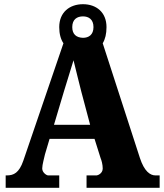

<svg xmlns="http://www.w3.org/2000/svg" viewBox="-20 -894 780 914"><path d="M7 0H262V-59H209C202 -59 181 -72 181 -92C181 -111 191 -143 194 -159L216 -233H430L459 -141C463 -132 469 -111 469 -92C469 -68 445 -59 440 -59H392V0H740V-59H720C695 -59 667 -78 646 -142L469 -688C481 -708 487 -733 487 -765C487 -836 438 -874 375 -874C312 -874 262 -836 262 -765C262 -733 269 -707 282 -688L91 -129C71 -71 45 -59 13 -59H7ZM375 -714C343 -715 324 -731 324 -765C324 -802 347 -816 375 -816C402 -816 425 -802 425 -765C425 -728 402 -714 375 -714ZM237 -300 285 -461C296 -497 319 -571 330 -607C341 -563 357 -496 367 -458L409 -300Z"/></svg>

Font: Noto Serif Tamil SemiCondensed Black
Style: Italic
Weight: 900
Width: 4
Italic angle: -12°
Designer: Indian Type Foundry, Tom Grace, and the Monotype Design Team
Foundry: Monotype Imaging Inc.
Version: Version 2.003